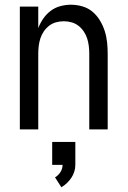

<svg xmlns="http://www.w3.org/2000/svg" viewBox="-20 -548 540 813"><path d="M64 0V-520H142V-429Q150 -450 163 -469Q176 -488 194.5 -502Q213 -516 235.5 -522Q258 -528 280 -528Q305 -528 329 -521Q353 -514 371.5 -498.5Q390 -483 403 -461.5Q416 -440 423.5 -416.5Q431 -393 433.5 -368.5Q436 -344 436 -320V0H358V-320Q358 -337 356 -353.5Q354 -370 349 -385.5Q344 -401 334.5 -415Q325 -429 312 -439Q299 -449 283 -453.5Q267 -458 250 -458Q233 -458 217 -453.5Q201 -449 188 -439Q175 -429 165.5 -415Q156 -401 151 -385.5Q146 -370 144 -353.5Q142 -337 142 -320V0ZM240 245 213 203Q227 195 236 180.5Q245 166 245 150H201V53H299V150Q299 165 294.5 179Q290 193 282 205Q274 217 263.5 227Q253 237 240 245Z"/></svg>

Font: Iosevka Fuck
Style: Regular
Weight: 400
Monospace: yes
Designer: Belleve Invis
Foundry: Belleve Invis
Version: Version 28.0.7; ttfautohint (v1.8.3)